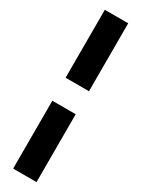

<svg xmlns="http://www.w3.org/2000/svg" viewBox="-255 -805 755 1024"><g transform="rotate(30 122.0 -293.0)"><path d="M193.8 195.8H49.8V-222.2H193.8ZM193.8 -363.8H49.8V-782.2H193.8Z"/></g></svg>

Font: Creato Display Black
Style: Regular
Weight: 900
Version: Version 1.000